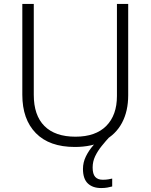

<svg xmlns="http://www.w3.org/2000/svg" viewBox="-20 -734 762 972"><path d="M449 114Q449 147 462 161.5Q475 176 500 176Q516 176 528 174Q540 172 548 170V210Q537 213 523.5 215.5Q510 218 492 218Q449 218 424.5 194.5Q400 171 400 121Q400 88 415 57.5Q430 27 453 1Q476 -25 501 -45L539 -46Q515 -20 494.5 5.5Q474 31 461.5 57.5Q449 84 449 114ZM629 -252Q629 -171 597.5 -112Q566 -53 505.5 -21.5Q445 10 359 10Q230 10 161.5 -60Q93 -130 93 -254V-714H151V-254Q151 -150 205 -96Q259 -42 362 -42Q464 -42 518 -96.5Q572 -151 572 -248V-714H629Z"/></svg>

Font: Noto Sans Cham Light
Style: Regular
Weight: 300
Version: Version 2.002